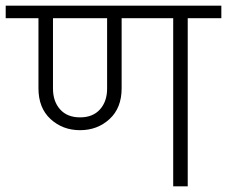

<svg xmlns="http://www.w3.org/2000/svg" viewBox="-40 -654 797 674"><path d="M737 -590H619V0H568V-590H387V-344Q387 -275 344.5 -236Q302 -197 241 -197Q180 -197 137.5 -236Q95 -275 95 -344V-590H-20V-634H737ZM336 -590H146V-343Q146 -298 171 -270Q196 -242 241 -242Q286 -242 311 -270Q336 -298 336 -343Z"/></svg>

Font: Martel Sans ExtraLight
Style: Regular
Weight: 275
Designer: Dan Reynolds and Mathieu Réguer
Foundry: Dan Reynolds and Mathieu Réguer
Version: Version 1.002; ttfautohint (v1.1) -l 5 -r 5 -G 72 -x 0 -D la